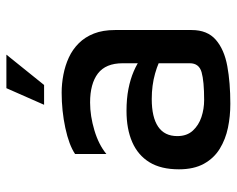

<svg xmlns="http://www.w3.org/2000/svg" viewBox="-90 -636 741 601"><g transform="rotate(-90 280.5 -335.5)"><path d="M256 15Q217 15 181 7.5Q145 0 115.5 -18Q86 -36 68.5 -67.5Q51 -99 51 -146Q51 -202 73 -238Q95 -274 136 -292Q177 -310 234 -310Q272 -310 302.5 -304Q333 -298 357.5 -287.5Q382 -277 399 -264L410 -195Q388 -210 351 -220.5Q314 -231 271 -231Q214 -231 184.5 -211Q155 -191 155 -151Q155 -121 172 -102.5Q189 -84 214.5 -75.5Q240 -67 268 -67Q327 -67 355 -75Q383 -83 383 -112V-322Q383 -375 351 -399.5Q319 -424 260 -424Q218 -424 173 -410.5Q128 -397 99 -373V-471Q127 -490 180.5 -501.5Q234 -513 291 -513Q319 -513 347.5 -507.5Q376 -502 401 -490.5Q426 -479 445.5 -459.5Q465 -440 476 -412Q487 -384 487 -346V-106Q487 -57 456.5 -30.5Q426 -4 374 5.5Q322 15 256 15ZM253 -568 305 -686H410L315 -568Z"/></g></svg>

Font: Maven Pro Medium
Style: Regular
Weight: 500
Designer: Joe Prince
Foundry: Joe Prince
Version: Version 2.103